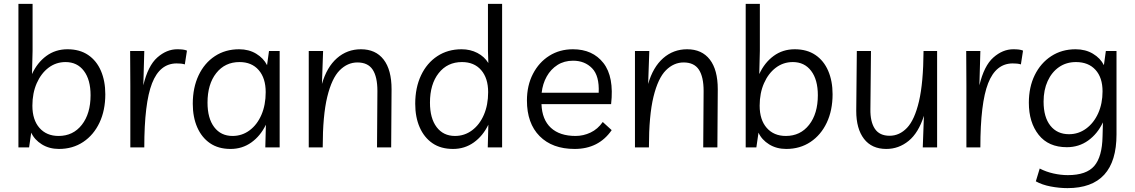

<svg xmlns="http://www.w3.org/2000/svg" viewBox="-20 -760 5852 990"><path d="M75 0V-740H148V-498L145 -378Q172 -437 219 -471.5Q266 -506 328 -506Q391 -506 434.5 -476.5Q478 -447 500.5 -394.5Q523 -342 523 -274Q523 -191 493 -127.5Q463 -64 409 -28Q355 8 284 8Q234 8 196 -15.5Q158 -39 141 -76L130 0ZM282 -59Q357 -59 402 -116.5Q447 -174 447 -269Q447 -349 412.5 -394.5Q378 -440 318 -440Q269 -440 230.5 -411Q192 -382 169.5 -331Q147 -280 147 -215Q147 -142 183.5 -100.5Q220 -59 282 -59Z M933 -428Q923 -431 913 -432Q903 -433 891 -433Q804 -433 764 -330.5Q724 -228 724 0H652V-319L651 -497H724L719 -320Q743 -421 791 -463.5Q839 -506 894 -506Q910 -506 922.5 -504.5Q935 -503 944 -499Z M1422 -497V0H1348L1351 -117Q1323 -59 1276 -25.5Q1229 8 1169 8Q1106 8 1063 -21.5Q1020 -51 997 -103.5Q974 -156 974 -225Q974 -308 1004 -371.5Q1034 -435 1088 -470.5Q1142 -506 1213 -506Q1263 -506 1301 -483Q1339 -460 1357 -424L1367 -497ZM1215 -440Q1140 -440 1095 -383Q1050 -326 1050 -231Q1050 -150 1084.5 -104.5Q1119 -59 1179 -59Q1228 -59 1267 -88Q1306 -117 1328 -168Q1350 -219 1350 -285Q1350 -357 1314 -398.5Q1278 -440 1215 -440Z M1572 0V-497H1646L1640 -327Q1665 -414 1717.5 -460Q1770 -506 1841 -506Q1917 -506 1958 -453Q1999 -400 1999 -300L1997 0H1924L1926 -291Q1926 -364 1901.5 -401Q1877 -438 1823 -438Q1772 -438 1731.5 -397.5Q1691 -357 1667.5 -261Q1644 -165 1644 0Z M2569 -740V0H2495L2498 -117Q2470 -59 2423 -25.5Q2376 8 2316 8Q2253 8 2210 -21.5Q2167 -51 2144 -103.5Q2121 -156 2121 -225Q2121 -308 2151 -371.5Q2181 -435 2235 -470.5Q2289 -506 2360 -506Q2405 -506 2441.5 -487Q2478 -468 2498 -435L2496 -497V-740ZM2362 -440Q2287 -440 2242 -383Q2197 -326 2197 -231Q2197 -150 2231.5 -104.5Q2266 -59 2326 -59Q2375 -59 2414 -88Q2453 -117 2475 -168Q2497 -219 2497 -285Q2497 -357 2461 -398.5Q2425 -440 2362 -440Z M2943 8Q2828 8 2762.5 -58Q2697 -124 2697 -242Q2697 -319 2728 -379Q2759 -439 2812.5 -472.5Q2866 -506 2934 -506Q3036 -506 3091.5 -435Q3147 -364 3131 -223H2772Q2775 -143 2820.5 -101Q2866 -59 2948 -59Q2988 -59 3025 -76.5Q3062 -94 3088 -131L3134 -89Q3067 8 2943 8ZM2935 -447Q2889 -447 2854.5 -425Q2820 -403 2799 -365.5Q2778 -328 2773 -282H3067Q3071 -369 3033 -408Q2995 -447 2935 -447Z M3254 0V-497H3328L3322 -327Q3347 -414 3399.5 -460Q3452 -506 3523 -506Q3599 -506 3640 -453Q3681 -400 3681 -300L3679 0H3606L3608 -291Q3608 -364 3583.5 -401Q3559 -438 3505 -438Q3454 -438 3413.5 -397.5Q3373 -357 3349.5 -261Q3326 -165 3326 0Z M3825 0V-740H3898V-498L3895 -378Q3922 -437 3969 -471.5Q4016 -506 4078 -506Q4141 -506 4184.5 -476.5Q4228 -447 4250.5 -394.5Q4273 -342 4273 -274Q4273 -191 4243 -127.5Q4213 -64 4159 -28Q4105 8 4034 8Q3984 8 3946 -15.5Q3908 -39 3891 -76L3880 0ZM4032 -59Q4107 -59 4152 -116.5Q4197 -174 4197 -269Q4197 -349 4162.5 -394.5Q4128 -440 4068 -440Q4019 -440 3980.5 -411Q3942 -382 3919.5 -331Q3897 -280 3897 -215Q3897 -142 3933.5 -100.5Q3970 -59 4032 -59Z M4550 8Q4475 8 4435 -44Q4395 -96 4395 -188L4398 -497H4471L4468 -197Q4467 -132 4491 -96Q4515 -60 4567 -60Q4618 -60 4657 -101Q4696 -142 4718.5 -237.5Q4741 -333 4742 -497H4812V0H4738L4744 -163Q4716 -75 4665 -33.5Q4614 8 4550 8Z M5244 -428Q5234 -431 5224 -432Q5214 -433 5202 -433Q5115 -433 5075 -330.5Q5035 -228 5035 0H4963V-319L4962 -497H5035L5030 -320Q5054 -421 5102 -463.5Q5150 -506 5205 -506Q5221 -506 5233.5 -504.5Q5246 -503 5255 -499Z M5484 210Q5442 210 5397.5 201.5Q5353 193 5321 175L5341 109Q5374 126 5412 134.5Q5450 143 5486 143Q5582 143 5622.5 95.5Q5663 48 5665 -56L5667 -129Q5639 -70 5591 -35.5Q5543 -1 5481 -1Q5386 -1 5335.5 -65Q5285 -129 5285 -230Q5285 -311 5315.5 -373Q5346 -435 5400.5 -470.5Q5455 -506 5526 -506Q5577 -506 5615.5 -483Q5654 -460 5672 -424L5682 -497H5737V-67Q5737 210 5484 210ZM5528 -440Q5478 -440 5440.5 -414Q5403 -388 5382 -342Q5361 -296 5361 -236Q5361 -156 5396 -112Q5431 -68 5492 -68Q5541 -68 5580.5 -97Q5620 -126 5642.5 -176Q5665 -226 5665 -289Q5665 -360 5628.5 -400Q5592 -440 5528 -440Z"/></svg>

Font: LivvicRegular
Style: Regular
Weight: 400
Designer: Jacques Le Bailly, Baron von Fonthausen
Version: Version 1.001; ttfautohint (v1.8.2)